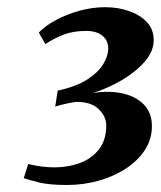

<svg xmlns="http://www.w3.org/2000/svg" viewBox="-20 -927 448 534"><path d="M166 -412.5Q118.5 -412.5 90.2 -419.2Q62 -426 46 -431.5L58.5 -471Q75 -466.5 94.5 -464Q114 -461.5 130.5 -461.5Q169.5 -461.5 202.5 -473.8Q235.5 -486 255.5 -512Q275.5 -538 275.5 -578Q275.5 -603.5 254 -624Q232.5 -644.5 190 -643.5Q180.5 -642 170.2 -640Q160 -638 150.5 -635.5Q141 -633 133.5 -630.5L140.5 -675Q192 -686 222.8 -706Q253.5 -726 267.2 -748.8Q281 -771.5 281 -792Q281 -815 264.5 -828Q248 -841 220 -841Q185 -841 159.2 -831.5Q133.5 -822 106 -804.5L88 -836.5Q106 -855.5 135.5 -871.2Q165 -887 200.5 -897Q236 -907 273 -907Q307.5 -907 338.2 -896.5Q369 -886 388.2 -865.8Q407.5 -845.5 407.5 -815.5Q407.5 -784 382 -755Q356.5 -726 317.8 -703.5Q279 -681 239 -668.5Q286 -675.5 322.8 -666.8Q359.5 -658 381 -635.2Q402.5 -612.5 402.5 -576Q402.5 -539.5 382.8 -509.5Q363 -479.5 329.5 -457.8Q296 -436 253.8 -424.2Q211.5 -412.5 166 -412.5Z"/></svg>

Font: Merriweather 60pt Black
Style: Italic
Weight: 900
Italic angle: -7.8°
Version: Version 2.101